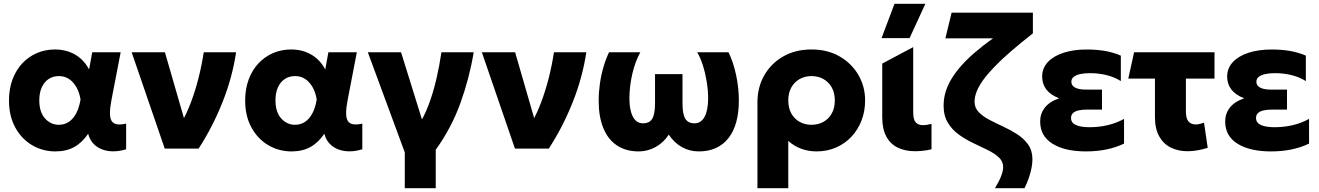

<svg xmlns="http://www.w3.org/2000/svg" viewBox="-20 -787 6989 1017"><path d="M273.6 15Q205.8 15 149.9 -18.1Q94 -51.1 60.8 -111.8Q27.6 -172.4 27.6 -255Q27.6 -317.1 46.6 -367.1Q65.5 -417.1 98.9 -452.4Q132.4 -487.6 176.5 -506.3Q220.6 -525 271.4 -525Q311.8 -525 346.1 -512.6Q380.4 -500.2 407.1 -476.8Q433.9 -453.2 451.9 -419.2L468.4 -510H619.1L570.9 -260Q562.5 -217.1 562.4 -189.2Q562.2 -161.2 571.2 -146.6Q580.2 -132 599.4 -128.8Q618.6 -125.6 648.1 -132.2V3.9Q597.2 18.9 555.4 13.1Q513.5 7.2 485.1 -16.2Q456.8 -39.8 446.9 -78.5Q415.8 -32.2 373.7 -8.6Q331.6 15 273.6 15ZM291.9 -126Q321.5 -126 344.8 -141.6Q368 -157.1 383.8 -187.1Q399.6 -217.1 406.6 -260.2Q403.9 -277.8 398 -295.4Q392.1 -313 382.6 -328.9Q373.1 -344.9 359.9 -357.2Q346.8 -369.6 329.8 -376.8Q312.8 -384 291.6 -384Q260.8 -384 237.5 -368.5Q214.2 -353 201.2 -324.2Q188.1 -295.5 188.1 -255.8Q188.1 -193.4 218.4 -159.7Q248.8 -126 291.9 -126Z M852.6 0 677.4 -510H853.6L960.1 -141.5L942.1 -138.5Q969.2 -186.1 992.1 -247Q1014.9 -307.9 1031.9 -375.2Q1049 -442.6 1059.1 -510H1230.6Q1210.4 -375.6 1158.2 -244.8Q1106 -114 1032.1 0Z M1524.6 15Q1456.8 15 1400.9 -18.1Q1345 -51.1 1311.8 -111.8Q1278.6 -172.4 1278.6 -255Q1278.6 -317.1 1297.6 -367.1Q1316.5 -417.1 1349.9 -452.4Q1383.4 -487.6 1427.5 -506.3Q1471.6 -525 1522.4 -525Q1562.8 -525 1597.1 -512.6Q1631.4 -500.2 1658.1 -476.8Q1684.9 -453.2 1702.9 -419.2L1719.4 -510H1870.1L1821.9 -260Q1813.5 -217.1 1813.4 -189.2Q1813.2 -161.2 1822.2 -146.6Q1831.2 -132 1850.4 -128.8Q1869.6 -125.6 1899.1 -132.2V3.9Q1848.2 18.9 1806.4 13.1Q1764.5 7.2 1736.1 -16.2Q1707.8 -39.8 1697.9 -78.5Q1666.8 -32.2 1624.7 -8.6Q1582.6 15 1524.6 15ZM1542.9 -126Q1572.5 -126 1595.8 -141.6Q1619 -157.1 1634.8 -187.1Q1650.6 -217.1 1657.6 -260.2Q1654.9 -277.8 1649 -295.4Q1643.1 -313 1633.6 -328.9Q1624.1 -344.9 1610.9 -357.2Q1597.8 -369.6 1580.8 -376.8Q1563.8 -384 1542.6 -384Q1511.8 -384 1488.5 -368.5Q1465.2 -353 1452.2 -324.2Q1439.1 -295.5 1439.1 -255.8Q1439.1 -193.4 1469.4 -159.7Q1499.8 -126 1542.9 -126Z M2124.1 210V20.2L1928.4 -510H2104.4L2236.9 -84.2L2191.1 -116.5Q2224.5 -163.5 2249.2 -228.5Q2273.9 -293.5 2290.9 -366.4Q2307.9 -439.4 2318.2 -510H2489Q2467.2 -376.1 2419.4 -242.8Q2371.5 -109.5 2288.1 6V210Z M2707.6 0 2532.4 -510H2708.6L2815.1 -141.5L2797.1 -138.5Q2824.2 -186.1 2847.1 -247Q2869.9 -307.9 2886.9 -375.2Q2904 -442.6 2914.1 -510H3085.6Q3065.4 -375.6 3013.2 -244.8Q2961 -114 2887.1 0Z M3363.4 15Q3295.2 15 3247.7 -16.8Q3200.1 -48.6 3175.6 -108.9Q3151.1 -169.1 3151.1 -254.2Q3151.1 -299 3157.6 -344.4Q3164.1 -389.8 3176.5 -432.1Q3188.9 -474.5 3205.9 -510H3371.6Q3358.8 -487.5 3348 -458.6Q3337.2 -429.6 3329.6 -397.2Q3322 -364.8 3317.9 -331Q3313.9 -297.2 3313.9 -265.1Q3313.9 -204.8 3332.1 -169.4Q3350.4 -134 3385.6 -133.8Q3420.4 -133.6 3435 -158.3Q3449.6 -183 3449.6 -239.8V-394.2H3595.1V-239.8Q3595.1 -183 3609.8 -158.3Q3624.5 -133.6 3659.1 -133.8Q3676.8 -133.9 3690.2 -143Q3703.6 -152.1 3712.6 -169.2Q3721.6 -186.4 3726.2 -210.5Q3730.9 -234.6 3730.9 -265.1Q3730.9 -308.2 3723.6 -353.1Q3716.4 -398 3703.5 -439.1Q3690.6 -480.1 3673.1 -510H3838.9Q3864.8 -457 3879.2 -389Q3893.6 -321 3893.6 -254.2Q3893.6 -190.2 3879.8 -140.2Q3865.9 -90.1 3838.7 -55.6Q3811.5 -21 3772.1 -3Q3732.8 15 3681.4 15Q3632.2 15 3591.3 -8.2Q3550.4 -31.4 3522.4 -73.8Q3494.5 -31.4 3452.6 -8.2Q3410.6 15 3363.4 15Z M3992.1 210V-245.2Q3992.1 -324.9 4028.2 -388.1Q4064.4 -451.4 4128.9 -488.2Q4193.4 -525 4278.6 -525Q4363.1 -525 4427 -488.3Q4490.9 -451.6 4526.6 -390.2Q4562.4 -328.9 4562.4 -255Q4562.4 -197.8 4543.4 -148.7Q4524.5 -99.6 4490 -62.9Q4455.5 -26.1 4408.4 -5.6Q4361.2 15 4304.9 15Q4261.8 15 4223.2 0.6Q4184.6 -13.8 4155.4 -40.8V210ZM4278.6 -126Q4314.1 -126 4342.1 -141.8Q4370 -157.5 4385.9 -186.4Q4401.9 -215.2 4401.9 -255Q4401.9 -294.8 4385.8 -323.7Q4369.6 -352.6 4341.7 -368.3Q4313.8 -384 4278.6 -384Q4243.5 -384 4215.6 -368.3Q4187.6 -352.6 4171.5 -323.7Q4155.4 -294.8 4155.4 -255Q4155.4 -215.2 4171.3 -186.4Q4187.2 -157.5 4215.2 -141.8Q4243.1 -126 4278.6 -126Z M4826.1 14Q4774.1 14 4735.2 -5.1Q4696.2 -24.1 4674.7 -63.9Q4653.1 -103.6 4653.1 -166V-450.2L4817.1 -537.5V-191.8Q4817.1 -154.2 4830.2 -139.1Q4843.4 -124 4869.4 -124Q4878.6 -124 4889.4 -125.6Q4900.2 -127.2 4914.1 -131V3.8Q4891.9 9.1 4868.8 11.6Q4845.6 14 4826.1 14ZM4649.4 -585 4718.1 -767H4881.6L4797.9 -585Z M5406.5 210H5250.1Q5273 172.2 5283.3 144.9Q5293.6 117.6 5293.6 98.8Q5293.6 68 5270.9 46.8Q5248.1 25.5 5212.1 7.9Q5176.1 -9.8 5135.9 -28.8Q5095.6 -47.9 5059.6 -73.5Q5023.6 -99.1 5000.9 -136.6Q4978.1 -174 4978.1 -228.2Q4978.1 -280.2 4999.1 -328.6Q5020 -376.9 5056.6 -421.1Q5093.1 -465.4 5140.4 -506.2Q5187.6 -547 5239.9 -584H4987.6L5020.6 -720H5451.1V-610.5Q5385.5 -559.1 5335.1 -515.3Q5284.6 -471.5 5248 -433.8Q5211.4 -396 5187.9 -363.4Q5164.5 -330.8 5153.3 -302.2Q5142.1 -273.6 5142.1 -248Q5142.1 -216 5164.2 -193.1Q5186.4 -170.2 5221.3 -152Q5256.2 -133.8 5295.4 -115.8Q5334.5 -97.8 5369.4 -74.9Q5404.4 -52.1 5426.5 -20.5Q5448.6 11.1 5448.6 57Q5448.6 78.5 5443.7 103.4Q5438.8 128.4 5429.6 155.3Q5420.4 182.2 5406.5 210Z M5732.1 15Q5620.2 15 5554.9 -25.8Q5489.6 -66.5 5489.6 -143.8Q5489.6 -185 5514.3 -216.8Q5539 -248.6 5590.1 -266.2Q5543.9 -284.5 5522 -313.4Q5500.1 -342.4 5500.1 -381Q5500.1 -425.5 5529.8 -457.7Q5559.5 -489.9 5612.7 -507.3Q5665.9 -524.8 5735.4 -524.8Q5788.1 -524.8 5832.1 -517.3Q5876 -509.9 5916.9 -492.4V-357.5Q5884.1 -378.4 5842.1 -388.9Q5800.1 -399.5 5753.4 -399.5Q5724 -399.5 5701.9 -394.7Q5679.8 -389.9 5667.3 -379.9Q5654.9 -370 5654.9 -353.9Q5654.9 -333.5 5674.7 -323Q5694.5 -312.5 5730.9 -312.5H5817.1V-206.5H5736.9Q5710.4 -206.5 5691.6 -201.9Q5672.9 -197.4 5663 -187.6Q5653.1 -177.8 5653.1 -161.8Q5653.1 -136.6 5678.8 -124.9Q5704.4 -113.2 5750.9 -113.2Q5801.4 -113.2 5847.6 -124.1Q5893.8 -135 5933.9 -157.2V-26.5Q5892.1 -6.1 5841.8 4.4Q5791.4 15 5732.1 15Z M6270.1 14Q6220.4 14 6181.4 -5.4Q6142.5 -24.9 6120.1 -64.9Q6097.6 -105 6097.6 -166.5V-370.5H5956.4L5987.1 -510H6413.1V-370.5H6261.6V-196.5Q6261.6 -159.6 6275.3 -143.7Q6289 -127.8 6313.1 -127.8Q6322.8 -127.8 6333.8 -130.2Q6344.9 -132.6 6357.6 -136.8L6377.1 -4.2Q6349.8 4.8 6322.4 9.4Q6295.1 14 6270.1 14Z M6712.1 15Q6600.2 15 6534.9 -25.8Q6469.6 -66.5 6469.6 -143.8Q6469.6 -185 6494.3 -216.8Q6519 -248.6 6570.1 -266.2Q6523.9 -284.5 6502 -313.4Q6480.1 -342.4 6480.1 -381Q6480.1 -425.5 6509.8 -457.7Q6539.5 -489.9 6592.7 -507.3Q6645.9 -524.8 6715.4 -524.8Q6768.1 -524.8 6812.1 -517.3Q6856 -509.9 6896.9 -492.4V-357.5Q6864.1 -378.4 6822.1 -388.9Q6780.1 -399.5 6733.4 -399.5Q6704 -399.5 6681.9 -394.7Q6659.8 -389.9 6647.3 -379.9Q6634.9 -370 6634.9 -353.9Q6634.9 -333.5 6654.7 -323Q6674.5 -312.5 6710.9 -312.5H6797.1V-206.5H6716.9Q6690.4 -206.5 6671.6 -201.9Q6652.9 -197.4 6643 -187.6Q6633.1 -177.8 6633.1 -161.8Q6633.1 -136.6 6658.8 -124.9Q6684.4 -113.2 6730.9 -113.2Q6781.4 -113.2 6827.6 -124.1Q6873.8 -135 6913.9 -157.2V-26.5Q6872.1 -6.1 6821.8 4.4Q6771.4 15 6712.1 15Z"/></svg>

Font: Geologica-Sharp
Style: Regular
Weight: 100
Designer: Sindre Bremnes, Frode Helland
Foundry: Monokrom Skriftforlag AS
Version: Version 1.010;gftools[0.9.28]